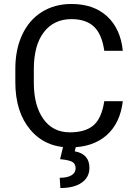

<svg xmlns="http://www.w3.org/2000/svg" viewBox="-20 -741 691 978"><path d="M605.5 -225.6Q592.3 -112.8 522.2 -51.5Q452.1 9.8 335.9 9.8Q210 9.8 134 -80.6Q58.1 -170.9 58.1 -322.3V-390.6Q58.1 -489.7 93.5 -564.9Q128.9 -640.1 193.8 -680.4Q258.8 -720.7 344.2 -720.7Q457.5 -720.7 525.9 -657.5Q594.2 -594.2 605.5 -482.4H511.2Q499 -567.4 458.3 -605.5Q417.5 -643.6 344.2 -643.6Q254.4 -643.6 203.4 -577.1Q152.3 -510.7 152.3 -388.2V-319.3Q152.3 -203.6 200.7 -135.3Q249 -66.9 335.9 -66.9Q414.1 -66.9 455.8 -102.3Q497.6 -137.7 511.2 -225.6ZM366.7 4.4 360.8 29.8Q435.5 43 435.5 114.3Q435.5 161.6 396.5 189.2Q357.4 216.8 287.6 216.8L284.2 164.6Q322.8 164.6 344 151.9Q365.2 139.2 365.2 116.2Q365.2 94.7 349.6 84.5Q334 74.2 286.1 69.8L301.8 4.4Z"/></svg>

Font: Noboto
Style: Regular
Weight: 400
Designer: Google
Version: Version 2.001101; 2014